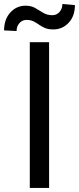

<svg xmlns="http://www.w3.org/2000/svg" viewBox="-56 -917 386 937"><path d="M183.6 -710.9V0H89.4V-710.9ZM248.5 -897.5 309.6 -892.1Q309.6 -838.4 279.1 -805.9Q248.5 -773.4 204.1 -773.4Q179.2 -773.4 163.1 -780.5Q147 -787.6 134.3 -796.6Q121.6 -805.7 107.7 -812.7Q93.8 -819.8 73.2 -819.8Q52.7 -819.8 38.8 -804.2Q24.9 -788.6 24.9 -765.6L-36.1 -768.6Q-36.1 -822.3 -5.9 -855.7Q24.4 -889.2 68.8 -889.2Q96.7 -889.2 116.2 -877.7Q135.7 -866.2 154.8 -854.5Q173.8 -842.8 199.7 -842.8Q220.2 -842.8 234.4 -858.6Q248.5 -874.5 248.5 -897.5Z"/></svg>

Font: Vazirmatn RD UI
Style: Regular
Weight: 400
Designer: Saber Rastikerdar
Foundry: Saber Rastikerdar
Version: Version 33.003